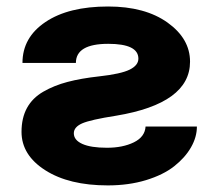

<svg xmlns="http://www.w3.org/2000/svg" viewBox="-20 -558 660 588"><path d="M206.1 -149.9Q206.1 -128.9 232.2 -117.2Q258.3 -105.5 307.6 -105.5Q356 -105.5 389.9 -122.1Q423.8 -138.7 425.8 -170.4H583Q583 -138.2 564.9 -106.7Q546.9 -75.2 513.4 -48.8Q480 -22.5 427 -6.3Q374 9.8 310.1 9.8Q191.4 9.8 118.7 -36.6Q45.9 -83 45.9 -154.3Q45.9 -196.8 62.7 -227.5Q79.6 -258.3 112.8 -277.3Q146 -296.4 186.8 -307.1Q227.5 -317.9 284.2 -324.2Q350.1 -331.5 377 -344.7Q403.8 -357.9 403.8 -378.4Q403.8 -423.8 311.5 -423.8Q212.4 -423.8 212.4 -365.2H48.8Q48.8 -443.4 119.4 -490.7Q189.9 -538.1 311 -538.1Q424.3 -538.1 493.2 -488.8Q562 -439.5 562 -369.1Q562 -241.2 335.4 -203.6Q257.3 -191.4 231.7 -180.2Q206.1 -168.9 206.1 -149.9Z"/></svg>

Font: Bert Sans Black
Style: Regular
Weight: 900
Designer: Christian Robertson, Adam Twardoch, & Cristiano Sobral
Foundry: Google
Version: Version 12.135;January 10, 2020;FontCreator 12.0.0.2547 64-b